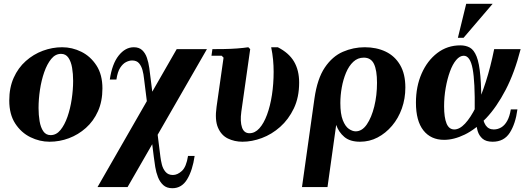

<svg xmlns="http://www.w3.org/2000/svg" viewBox="-20 -740 2788 1016"><path d="M309 -490Q362 -490 410.5 -466Q459 -442 490.5 -393.5Q522 -345 522 -272Q522 -204 498.5 -151.5Q475 -99 434.5 -63Q394 -27 344.5 -8.5Q295 10 242 10Q190 10 141 -14Q92 -38 60.5 -86.5Q29 -135 29 -208Q29 -276 52.5 -328.5Q76 -381 116.5 -417Q157 -453 207 -471.5Q257 -490 309 -490ZM248 -25Q278 -25 300 -52Q322 -79 337 -122Q352 -165 359.5 -215.5Q367 -266 367 -312Q367 -349 361.5 -381.5Q356 -414 342 -434.5Q328 -455 303 -455Q273 -455 251 -428Q229 -401 214 -358Q199 -315 191.5 -265Q184 -215 184 -168Q184 -132 189.5 -99Q195 -66 209 -45.5Q223 -25 248 -25Z M915 -480H1075L655 250H496ZM975 85H1010Q999 161 970.5 208.5Q942 256 892 256Q862 256 844 239.5Q826 223 816 197.5Q806 172 801.5 143.5Q797 115 794 91L742 -325Q740 -347 734 -369Q728 -391 715.5 -405.5Q703 -420 679 -420Q664 -420 647 -411.5Q630 -403 616 -381.5Q602 -360 596 -319H561Q573 -402 608 -446Q643 -490 688 -490Q716 -490 732.5 -474.5Q749 -459 757.5 -434Q766 -409 770 -380Q774 -351 777 -325L829 91Q831 108 836.5 130.5Q842 153 856 169.5Q870 186 895 186Q919 186 942.5 164.5Q966 143 975 85Z M1415 -490H1450Q1509 -460 1536 -414Q1563 -368 1563 -303Q1563 -225 1535 -166.5Q1507 -108 1462.5 -68.5Q1418 -29 1365.5 -9.5Q1313 10 1263 10Q1221 10 1186 -7Q1151 -24 1133.5 -64.5Q1116 -105 1126 -175L1163 -435L1153 -445H1099L1104 -480Q1130 -480 1164.5 -480.5Q1199 -481 1233.5 -483.5Q1268 -486 1294 -490L1304 -480L1257 -149Q1250 -97 1260.5 -66Q1271 -35 1300 -35Q1329 -35 1352.5 -61Q1376 -87 1393 -133Q1410 -179 1419 -237.5Q1428 -296 1428 -360Q1428 -392 1425 -424Q1422 -456 1415 -490Z M1910 -490Q1972 -490 2020.5 -467Q2069 -444 2097 -396.5Q2125 -349 2125 -277Q2125 -218 2106.5 -166Q2088 -114 2054.5 -74.5Q2021 -35 1978 -12.5Q1935 10 1885 10Q1832 10 1802 -15.5Q1772 -41 1759 -79L1713 250H1578L1644 -219Q1659 -324 1699 -383Q1739 -442 1794.5 -466Q1850 -490 1910 -490ZM1862 -45Q1896 -45 1921 -81.5Q1946 -118 1960.5 -176.5Q1975 -235 1975 -302Q1975 -368 1959 -401.5Q1943 -435 1905 -435Q1873 -435 1849.5 -413Q1826 -391 1811 -355Q1796 -319 1788.5 -277Q1781 -235 1781 -195Q1781 -137 1794 -104Q1807 -71 1826 -58Q1845 -45 1862 -45Z M2330 0Q2260 0 2220.5 -50Q2181 -100 2181 -197Q2181 -282 2211 -350.5Q2241 -419 2294 -459.5Q2347 -500 2416 -500Q2445 -500 2466.5 -488Q2488 -476 2502 -441Q2516 -406 2522 -337.5Q2528 -269 2527 -155H2492Q2494 -307 2481 -376Q2468 -445 2434 -445Q2413 -445 2394 -422.5Q2375 -400 2361 -361.5Q2347 -323 2338.5 -275Q2330 -227 2330 -177Q2330 -118 2343 -86.5Q2356 -55 2384 -55Q2412 -55 2441 -86Q2470 -117 2498 -173.5Q2526 -230 2551 -308Q2576 -386 2595 -480H2735Q2703 -355 2655.5 -264Q2608 -173 2552.5 -114.5Q2497 -56 2439.5 -28Q2382 0 2330 0ZM2587 10Q2552 10 2533.5 -6Q2515 -22 2507.5 -47Q2500 -72 2497.5 -101Q2495 -130 2492 -155H2527Q2535 -99 2550 -77Q2565 -55 2593 -55Q2614 -55 2632.5 -66Q2651 -77 2664 -100.5Q2677 -124 2683 -161H2718Q2708 -85 2677.5 -37.5Q2647 10 2587 10ZM2587 -720 2433 -540H2403L2447 -720Z"/></svg>

Font: Brygada 1918
Style: Italic
Weight: 400
Italic angle: -8°
Designer: Mateusz Machalski | Borys Kosmynka | Przemek Hoffer
Foundry: NIEPODLEGLA 2018
Version: Version 3.006